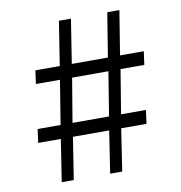

<svg xmlns="http://www.w3.org/2000/svg" viewBox="-85 -849 876 927"><g transform="rotate(-10 353.5 -385.0)"><path d="M175 -206.5H64L73 -273H185.5L220.5 -488.5H102.5L111.5 -554H231L265 -770H324L290 -554H467L502 -770H561.5L526.5 -554H643L634 -488.5H517.5L482 -273H604L595 -206.5H471L439.5 0H380.5L412 -206.5H234.5L202 0H143ZM423 -273 458 -488.5H280L244 -273Z"/></g></svg>

Font: Merriweather Light
Style: Regular
Weight: 300
Designer: Eben Sorkin
Foundry: Eben Sorkin
Version: Version 2.100